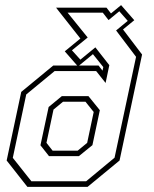

<svg xmlns="http://www.w3.org/2000/svg" viewBox="-20 -730 600 750"><path d="M87 0 6 -103 63 -371 188 -474H281.5L233 -529.5L294 -579.5L199 -700H396L413.5 -677.5L453 -710L504.5 -651L460.5 -615L535 -517L447 -103L322 0ZM171.5 -120 138 -162.5 170 -312 221.5 -354.5H325.5L370 -299.5L341 -163L288 -120ZM185.5 -141.5H283.5L320.5 -172L346 -292.5L314 -332.5H226L189 -302L161.5 -172ZM102.5 -22H316.5L427.5 -114L511.5 -508L433.5 -611L479 -648.5L446 -686L404 -651.5L381.5 -680.5H244L322.5 -583.5L261 -533.5L294 -497L352.5 -545L407 -475.5L392.5 -406L355.5 -452.5H193.5L82.5 -361L30 -113.5ZM380.5 -454 383.5 -468 343 -518.5 289 -474H365Z"/></svg>

Font: Tourney ExtraLight
Style: Italic
Weight: 250
Italic angle: -12°
Version: Version 1.015